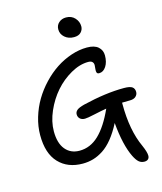

<svg xmlns="http://www.w3.org/2000/svg" viewBox="-145 -1008 1045 1241"><g transform="rotate(-15 377.5 -387.0)"><path d="M434.1 -766.1Q397.5 -766.1 372.8 -787.6Q348.1 -809.1 348.1 -840.8Q348.1 -867.7 367.4 -885.3Q386.7 -902.8 416 -902.8Q452.1 -902.8 474.6 -878.4Q497.1 -854 497.1 -821.8Q497.1 -799.8 481.4 -783Q465.8 -766.1 434.1 -766.1ZM366.2 -238.8Q345.2 -238.8 333 -250Q320.8 -261.2 320.8 -279.8Q320.8 -295.9 334.5 -307.4Q348.1 -318.8 383.8 -328.1Q537.1 -365.2 659.2 -365.2Q700.2 -365.2 715.1 -354Q730 -342.8 730 -320.8Q730 -303.2 716.3 -290.5Q702.6 -277.8 676.8 -277.8Q641.1 -277.8 624 -276.9V-267.1Q624 -91.3 678.2 25.9Q699.2 73.7 699.2 97.2Q699.2 112.8 690.2 120.8Q681.2 128.9 666 128.9Q644 128.9 628.7 115.7Q613.3 102.5 598.1 71.8Q557.1 -12.2 543.9 -162.1Q514.6 -105.5 482.2 -65.4Q449.7 -25.4 415.8 -3.4Q381.8 18.6 348.4 28.3Q314.9 38.1 277.8 38.1Q177.2 38.1 117.7 -24.9Q58.1 -87.9 58.1 -210Q58.1 -269 75.9 -328.6Q93.8 -388.2 124.3 -439.5Q154.8 -490.7 197.3 -535.6Q239.7 -580.6 287.8 -612.3Q335.9 -644 389.9 -662.1Q443.8 -680.2 496.1 -680.2Q546.4 -680.2 571.3 -658Q596.2 -635.7 596.2 -601.1Q596.2 -556.2 577.4 -527.6Q558.6 -499 530.8 -499Q518.1 -499 514.9 -508.1Q511.7 -517.1 513.4 -530.3Q515.1 -543.5 515.6 -556.6Q516.1 -569.8 507.8 -578.9Q499.5 -587.9 480 -587.9Q423.3 -587.9 363 -553.7Q302.7 -519.5 256.3 -466.6Q210 -413.6 179.9 -345Q149.9 -276.4 149.9 -211.9Q149.9 -132.3 184.8 -90.1Q219.7 -47.9 278.8 -47.9Q351.6 -47.9 408.9 -102.8Q466.3 -157.7 515.1 -266.1Q481.4 -260.7 431.9 -249.8Q382.3 -238.8 366.2 -238.8Z"/></g></svg>

Font: Shantell Sans Bouncy
Style: Regular
Weight: 400
Designer: Stephen Nixon, Anya Danilova, Shantell Martin
Foundry: Arrow Type
Version: Version 1.006;[9816181b4]